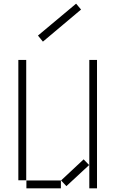

<svg xmlns="http://www.w3.org/2000/svg" viewBox="-20 -1027 649 1047"><path d="M187 -833 214 -800 422 -975 395 -1007ZM80 -44H123V-700H80ZM467 0H509V-700H467ZM313 -43 342 -12 466 -127 436 -158ZM124 0H312V-43H124Z"/></svg>

Font: Anthony
Style: Regular
Weight: 400
Designer: Sun Young Oh
Foundry: Velvetyne Type Foundry
Version: Version 1.000;hotconv 1.0.109;makeotfexe 2.5.65596